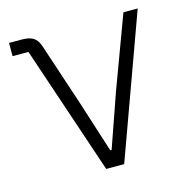

<svg xmlns="http://www.w3.org/2000/svg" viewBox="-85 -620 689 702"><g transform="rotate(-15 259.5 -268.5)"><path d="M301 0H233L69 -487H9V-537H57Q85 -537 100.5 -527.5Q116 -518 124 -494L200 -265L265 -62H270L341 -265L442 -537H496Z"/></g></svg>

Font: IBM Plex Sans JP Light
Style: Regular
Weight: 300
Designer: Mike Abbink; Paul van der Laan; Pieter van Rosmalen; Wujin Sim; Yejin Wi; Jinhee Kim; Boomi Park; Yona Kim; Kichan Ma
Foundry: Sandoll Inc.
Version: Version 1.002